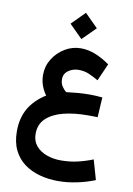

<svg xmlns="http://www.w3.org/2000/svg" viewBox="-116 -853 874 1261"><g transform="rotate(10 321.5 -223.0)"><path d="M352.1 -782.7 439.9 -694.8 352.1 -607.4 264.6 -694.8ZM554.2 -253.9 546.4 -120.6Q525.4 -121.6 510 -121.6Q494.6 -121.6 479 -121.6Q390.1 -121.6 318.8 -103.5Q247.6 -85.4 205.8 -46.1Q164.1 -6.8 164.1 56.6Q164.1 105 191.2 137Q218.3 168.9 262.2 184.8Q306.2 200.7 356.4 200.7Q415.5 200.7 467.3 188.7Q519 176.8 569.3 156.7L606.9 288.1Q550.3 311 486.8 324.2Q423.3 337.4 362.3 337.4Q298.3 337.4 240.2 321.8Q182.1 306.2 137 273.2Q91.8 240.2 65.9 187.5Q40 134.8 40 61Q40 -26.9 77.6 -91.6Q115.2 -156.2 189 -202.1Q170.4 -226.1 157.7 -259.8Q145 -293.5 145 -333Q145 -391.1 175.3 -439.7Q205.6 -488.3 254.9 -517.8Q304.2 -547.4 360.8 -547.4Q410.2 -547.4 458.5 -527.8Q506.8 -508.3 554.2 -474.6L503.4 -359.4Q470.7 -378.4 439.7 -391.8Q408.7 -405.3 370.1 -405.3Q333 -405.3 302.7 -384.3Q272.5 -363.3 272.5 -326.2Q272.5 -298.3 286.4 -277.8Q300.3 -257.3 314 -247.1Q358.9 -252.4 395.3 -255.4Q431.6 -258.3 468.8 -258.3Q489.3 -258.3 509.5 -257.3Q529.8 -256.3 554.2 -253.9Z"/></g></svg>

Font: Vazirmatn FD NL ExtraBold
Style: Regular
Weight: 800
Designer: Saber Rastikerdar
Foundry: Saber Rastikerdar
Version: Version 33.003